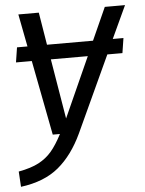

<svg xmlns="http://www.w3.org/2000/svg" viewBox="-57 -569 622 823"><g transform="rotate(-5 254.0 -157.5)"><path d="M447 -386H493L483 -322H418L267 5Q225 95 163 146.5Q101 198 0 211L-4 145Q50 135 83 117.5Q116 100 139 73Q162 46 186 0H155L93 -322H25L35 -386H80L53 -526H141L164 -386H362L425 -526H512ZM334 -322H175L218 -64Z"/></g></svg>

Font: Fira Sans Book
Style: Italic
Weight: 350
Italic angle: -8°
Designer: bBox Type GmbH & Carrois Corporate GbR & Edenspiekermann AG
Foundry: bBox Type GmbH & Carrois Corporate GbR & Edenspiekermann AG
Version: Version 4.301